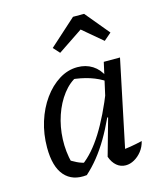

<svg xmlns="http://www.w3.org/2000/svg" viewBox="-111 -814 762 903"><g transform="rotate(-15 270.0 -362.5)"><path d="M200 4Q130 12 91.5 -32Q53 -76 53 -169Q53 -235 71.5 -294Q90 -353 123 -399Q156 -445 198.5 -471.5Q241 -498 288 -498Q329 -498 360.5 -478Q392 -458 409 -421L408 -396Q343 -441 242 -450L277 -457Q237 -439 205.5 -398Q174 -357 155.5 -302.5Q137 -248 134.5 -188Q132 -128 147 -70L127 -92Q149 -78 170 -67.5Q191 -57 216 -53L193 -49Q247 -88 296 -166Q345 -244 392 -363L410 -347Q364 -223 313.5 -137.5Q263 -52 200 4ZM397 -26 380 -66Q407 -68 434 -72.5Q461 -77 491 -84Q484 -56 468 -36Q452 -16 431.5 -4.5Q411 7 390 7Q365 7 346 -9Q327 -25 317 -54L367 -232L358 -235L415 -490H494ZM384 -732 481 -615 445 -584 349 -665 228 -584 200 -615 330 -732Z"/></g></svg>

Font: Piazzolla Thin Medium
Style: Italic
Weight: 500
Italic angle: -11.3°
Version: Version 2.005